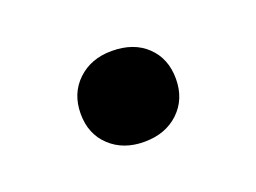

<svg xmlns="http://www.w3.org/2000/svg" viewBox="-43 -601 416 312"><g transform="rotate(-20 165.5 -444.5)"><path d="M165 -366Q129 -366 106 -387.5Q83 -409 83 -444Q83 -479 106 -501Q129 -523 165 -523Q203 -523 225.5 -501.5Q248 -480 248 -445Q248 -410 225 -388Q202 -366 165 -366Z"/></g></svg>

Font: Literata 18pt Medium
Style: Regular
Weight: 500
Designer: Latin by Veronika Burian and Jose Scaglione. Greek by Irene Vlachou. Cyrillic by Vera Evstafieva.
Foundry: TypeTogether
Version: Version 3.103;gftools[0.9.29]